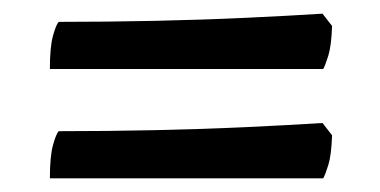

<svg xmlns="http://www.w3.org/2000/svg" viewBox="-20 -421 556 281"><path d="M53 -320Q53 -352 57.5 -368.5Q62 -385 66 -389Q136 -389 206.5 -390.5Q277 -392 341 -395Q405 -398 452 -401L466 -383Q465 -354 460.5 -339.5Q456 -325 453 -320ZM53 -160Q53 -192 57.5 -208.5Q62 -225 66 -229Q136 -229 206.5 -230.5Q277 -232 341 -235Q405 -238 452 -241L466 -223Q465 -194 460.5 -179.5Q456 -165 453 -160Z"/></svg>

Font: Texturina Medium 12pt ExtraBold
Style: Regular
Weight: 800
Version: Version 1.002